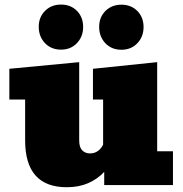

<svg xmlns="http://www.w3.org/2000/svg" viewBox="-20 -802 792 832"><path d="M269.5 9.3Q88.9 9.3 88.9 -193.8V-370.6H20.5V-503.9L323.2 -532.7V-193.4Q323.2 -163.6 336.4 -150.4Q349.6 -137.2 370.1 -137.2Q406.7 -137.2 426.8 -174.8V-370.6H382.8V-503.9L661.1 -532.7V-146.5H729.5V0H431.6V-57.1Q402.3 -25.9 362.1 -8.3Q321.8 9.3 269.5 9.3ZM244.6 -586.9Q201.7 -586.9 174.8 -615.2Q147.9 -643.6 147.9 -686Q147.9 -728 175.3 -755.1Q202.6 -782.2 244.1 -782.2Q286.6 -782.2 313.5 -754.9Q340.3 -727.5 340.3 -685.1Q340.3 -643.6 313.5 -615.2Q286.6 -586.9 244.6 -586.9ZM506.3 -586.4Q463.4 -586.4 436.5 -614.7Q409.7 -643.1 409.7 -685.5Q409.7 -727.5 437 -754.6Q464.4 -781.7 505.9 -781.7Q548.3 -781.7 575.2 -754.4Q602.1 -727.1 602.1 -684.6Q602.1 -643.1 575.2 -614.7Q548.3 -586.4 506.3 -586.4Z"/></svg>

Font: Bevan
Style: Regular
Weight: 400
Designer: Vernon Adams
Foundry: Vernon Adams
Version: Version 2.100; ttfautohint (v1.8.3)